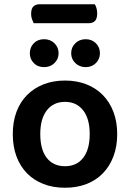

<svg xmlns="http://www.w3.org/2000/svg" viewBox="-20 -866 610 901"><path d="M138 -757Q134 -765 130 -776.5Q126 -788 126 -800Q126 -826 137 -836Q148 -846 166 -846H425Q430 -838 433 -827Q436 -816 436 -803Q436 -778 425.5 -767.5Q415 -757 396 -757ZM530 -237Q530 -179 512.5 -132.5Q495 -86 463 -53Q431 -20 386 -2.5Q341 15 285 15Q229 15 184 -2.5Q139 -20 107 -52.5Q75 -85 57.5 -131.5Q40 -178 40 -237Q40 -295 57.5 -341.5Q75 -388 107.5 -420.5Q140 -453 185 -470.5Q230 -488 285 -488Q340 -488 385 -470.5Q430 -453 462.5 -420Q495 -387 512.5 -340.5Q530 -294 530 -237ZM285 -388Q231 -388 200 -348.5Q169 -309 169 -237Q169 -164 199.5 -125Q230 -86 285 -86Q340 -86 370.5 -125.5Q401 -165 401 -237Q401 -309 370 -348.5Q339 -388 285 -388ZM255 -616Q255 -589 235.5 -570Q216 -551 187 -551Q157 -551 138.5 -570Q120 -589 120 -616Q120 -644 138.5 -663Q157 -682 187 -682Q216 -682 235.5 -663Q255 -644 255 -616ZM449 -616Q449 -589 430 -570Q411 -551 382 -551Q353 -551 333.5 -570Q314 -589 314 -616Q314 -644 333.5 -663Q353 -682 382 -682Q411 -682 430 -663Q449 -644 449 -616Z"/></svg>

Font: Baloo Tammudu 2 SemiBold
Style: Regular
Weight: 600
Designer: Maithili Shingre, Omkar Shende and Ek Type
Foundry: Ek Type
Version: Version 1.640;hotconv 1.0.111;makeotfexe 2.5.65597; ttfautoh